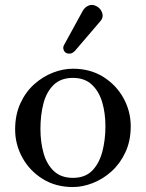

<svg xmlns="http://www.w3.org/2000/svg" viewBox="-20 -742 588 774"><path d="M274 12Q204 12 151.5 -21Q99 -54 70 -107Q41 -160 41 -220Q41 -279 62 -325Q83 -371 117.5 -402Q152 -433 193 -449Q234 -465 274 -465Q344 -465 396.5 -432Q449 -399 478 -346Q507 -293 507 -233Q507 -174 485.5 -128Q464 -82 429.5 -51Q395 -20 354 -4Q313 12 274 12ZM274 -25Q323 -25 351.5 -54Q380 -83 392.5 -130.5Q405 -178 405 -233Q405 -286 392 -330Q379 -374 350 -401Q321 -428 274 -428Q225 -428 196 -399.5Q167 -371 155 -324.5Q143 -278 143 -222Q143 -170 155.5 -125Q168 -80 197 -52.5Q226 -25 274 -25ZM246 -529Q239 -533 236 -542.5Q233 -552 239 -562L314 -699Q322 -713 337 -719.5Q352 -726 369 -717Q386 -708 392 -690Q398 -672 385 -657L283 -538Q273 -527 263 -526Q253 -525 246 -529Z"/></svg>

Font: Alice
Style: Regular
Weight: 400
Designer: Ksenia Yerulevich
Foundry: Cyreal (http://www.cyreal.org/)
Version: Version 2.003; ttfautohint (v1.8.3)